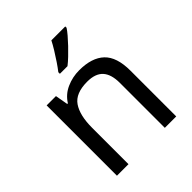

<svg xmlns="http://www.w3.org/2000/svg" viewBox="-209 -901 1035 1035"><g transform="rotate(-45 309.0 -383.0)"><path d="M343 -546Q439 -546 488 -499.5Q537 -453 537 -349V0H450V-343Q450 -408 421 -440Q392 -472 330 -472Q241 -472 207 -422Q173 -372 173 -278V0H85V-536H156L169 -463H174Q200 -505 246 -525.5Q292 -546 343 -546ZM457 -756Q448 -742 431 -722Q414 -702 393.5 -680.5Q373 -659 352.5 -639.5Q332 -620 314 -606H256V-618Q271 -637 288.5 -663Q306 -689 323 -716.5Q340 -744 351 -766H457Z"/></g></svg>

Font: Noto Sans Vithkuqi
Style: Regular
Weight: 400
Version: Version 1.001